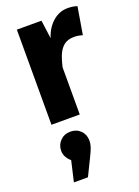

<svg xmlns="http://www.w3.org/2000/svg" viewBox="-162 -614 728 1008"><g transform="rotate(-20 201.5 -110.5)"><path d="M350.2 -546.5Q365 -546.5 377.6 -544.7Q390.2 -542.8 403.4 -538.6L377.7 -385.7Q365.1 -389.3 354.1 -391.2Q343.2 -393 329.8 -393Q294.8 -393 272.7 -375.1Q250.7 -357.2 237.7 -323.4Q224.8 -289.5 215.6 -242.6L208.9 -413.2Q224.5 -474.9 263 -510.7Q301.4 -546.5 350.2 -546.5ZM62 -531.4H199.5L215.1 -415.6L220 -280.1V0H62ZM142.1 67.7Q176.7 67.7 198.8 89.9Q220.9 112.1 220.9 145.5Q220.9 164.7 214.7 182.7Q208.4 200.7 194.3 229.3L147.7 324.6H69.2L95.7 209.9Q81.9 198.4 72.5 182.3Q63 166.3 63 145.5Q63 113.4 85.6 90.5Q108.2 67.7 142.1 67.7Z"/></g></svg>

Font: Fira Sans Variable
Style: Regular
Weight: 400
Designer: Carrois Corporate & Edenspiekermann AG
Foundry: Carrois Corporate GbR & Edenspiekermann AG
Version: Version 4.202